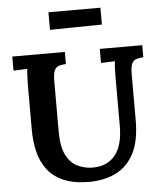

<svg xmlns="http://www.w3.org/2000/svg" viewBox="-61 -976 882 1045"><g transform="rotate(-5 380.0 -453.5)"><path d="M313 -634Q291 -633 275 -628Q259 -623 250.5 -605.5Q242 -588 242 -547V-272Q242 -189 265 -143.5Q288 -98 324.5 -80Q361 -62 401 -60Q484 -57 530 -110Q576 -163 576 -274V-536Q576 -563 577 -588Q578 -613 580 -626Q564 -625 539.5 -624.5Q515 -624 504 -623V-700H736V-634Q714 -633 698 -628Q682 -623 673.5 -605.5Q665 -588 665 -547V-297Q665 -182 628.5 -113.5Q592 -45 528.5 -14.5Q465 16 385 16Q301 16 245 -8Q189 -32 156.5 -75Q124 -118 110.5 -174Q97 -230 97 -294V-536Q97 -563 98.5 -588Q100 -613 101 -626Q85 -625 61 -624.5Q37 -624 26 -623V-700H313ZM243 -827V-923H527V-831Z"/></g></svg>

Font: Lora
Style: Bold
Weight: 700
Designer: Olga Karpushina, Alexei Vanyashin (Cyrillic)
Foundry: Cyreal
Version: Version 3.006; ttfautohint (v1.8.4.7-5d5b);gftools[0.9.30]